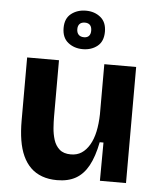

<svg xmlns="http://www.w3.org/2000/svg" viewBox="-54 -805 716 865"><g transform="rotate(5 304.0 -372.0)"><path d="M236 14Q198 14 168 3Q138 -8 116.5 -29Q95 -50 81 -80.5Q67 -111 60.5 -151Q54 -191 54 -240V-525H198V-269Q198 -247 200 -219Q202 -191 210 -165.5Q218 -140 236.5 -123.5Q255 -107 288 -107Q316 -107 336.5 -120.5Q357 -134 372 -159.5Q387 -185 394.5 -220Q402 -255 403 -298V-525H547V-220V0H429L430 -173H413Q400 -107 377.5 -66Q355 -25 320.5 -5.5Q286 14 236 14ZM300 -584Q261 -584 233.5 -606Q206 -628 206 -672Q206 -715 233.5 -736.5Q261 -758 300 -758Q339 -758 366 -736Q393 -714 393 -671Q393 -627 366 -605.5Q339 -584 300 -584ZM301 -638Q316 -638 323.5 -646.5Q331 -655 331 -670Q331 -687 323 -695.5Q315 -704 300 -704Q284 -704 276 -695.5Q268 -687 268 -672Q268 -656 276.5 -647Q285 -638 301 -638Z"/></g></svg>

Font: Bricolage Grotesque 18pt
Style: Bold
Weight: 700
Designer: Mathieu Triay
Foundry: Atelier Triay
Version: Version 1.000;gftools[0.9.30]